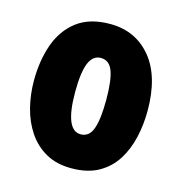

<svg xmlns="http://www.w3.org/2000/svg" viewBox="-90 -645 696 736"><g transform="rotate(15 258.0 -276.5)"><path d="M483 -278Q483 -225 471.5 -173.5Q460 -122 434 -80.5Q408 -39 364.5 -14.5Q321 10 257 10Q198 10 155.5 -14Q113 -38 85.5 -79Q58 -120 45 -171.5Q32 -223 32 -278Q32 -358 55 -422.5Q78 -487 128 -525Q178 -563 259 -563Q360 -563 421.5 -489Q483 -415 483 -278ZM196 -276Q196 -125 258 -125Q292 -125 305.5 -163.5Q319 -202 319 -278Q319 -354 305.5 -391Q292 -428 258 -428Q226 -428 211 -391Q196 -354 196 -276Z"/></g></svg>

Font: Noto Sans Malayalam ExtraCondensed Black
Style: Regular
Weight: 900
Width: 2
Designer: Jelle Bosma - Monotype Design Team
Foundry: Monotype Imaging Inc.
Version: Version 2.104; ttfautohint (v1.8.4.7-5d5b)